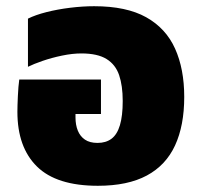

<svg xmlns="http://www.w3.org/2000/svg" viewBox="-20 -583 644 618"><path d="M295 15Q162 15 99 -47Q36 -109 36 -223Q36 -241 37.5 -273.5Q39 -306 42 -327H305V-216H223V-205Q223 -181 230.5 -162.5Q238 -144 253.5 -133.5Q269 -123 294 -123Q321 -123 339 -136.5Q357 -150 366 -180Q375 -210 375 -258Q375 -307 363.5 -341Q352 -375 323 -393Q294 -411 242 -411Q213 -411 179.5 -404Q146 -397 117 -387Q88 -377 70 -368V-523Q94 -535 129.5 -544Q165 -553 205.5 -558Q246 -563 283 -563Q387 -563 450.5 -527.5Q514 -492 543.5 -426.5Q573 -361 573 -271Q573 -179 543.5 -115Q514 -51 452.5 -18Q391 15 295 15Z"/></svg>

Font: Noto Sans Thai Black
Style: Regular
Weight: 900
Version: Version 2.001